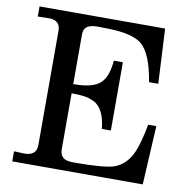

<svg xmlns="http://www.w3.org/2000/svg" viewBox="-80 -802 874 881"><g transform="rotate(10 356.5 -361.0)"><path d="M657 -274 642 0H34V-47L81 -45H82Q133 -45 138 -84Q139 -89 139 -95V-627Q139 -673 92 -676L34 -675V-722H619L632 -467H589Q568 -596 519 -638Q476 -673 367 -676L313 -677Q264 -677 253 -653Q248 -643 248 -627V-398H254Q350 -398 382 -439Q407 -469 413 -536H455V-218H413Q404 -311 354 -337L326 -348Q297 -355 248 -355V-95Q248 -52 287 -46Q297 -44 312 -44Q454 -44 499 -59Q556 -79 584 -144Q603 -188 619 -274Z"/></g></svg>

Font: cwTeXKai
Style: Medium
Weight: 500
Version: Version 1.17